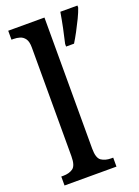

<svg xmlns="http://www.w3.org/2000/svg" viewBox="-145 -823 643 886"><g transform="rotate(-20 176.5 -380.0)"><path d="M13 0V-44H23Q52 -44 70.5 -57Q89 -70 89 -116V-650Q89 -679 79 -693Q69 -707 54 -711.5Q39 -716 23 -716H13V-760H191V-116Q191 -70 210 -57Q229 -44 258 -44H268V0ZM239 -613Q247 -646 255 -685Q263 -724 269 -760H353V-750Q346 -729 333 -702Q320 -675 305.5 -648Q291 -621 278 -600H239Z"/></g></svg>

Font: Noto Serif Tamil Condensed Medium
Style: Regular
Weight: 500
Width: 3
Designer: Indian Type Foundry, Tom Grace, and the Monotype Design Team
Foundry: Monotype Imaging Inc.
Version: Version 2.004; ttfautohint (v1.8.4.7-5d5b)